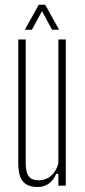

<svg xmlns="http://www.w3.org/2000/svg" viewBox="-20 -762 349 788"><path d="M134 5.5Q93.5 5.5 74.2 -17.2Q55 -40 55 -92V-600H85.5V-91Q85.5 -54 98.2 -38Q111 -22 139 -22Q167.5 -22 188.8 -39.8Q210 -57.5 219.5 -90.5V-600H250V0H219.5V-48.5H210.5Q200 -22.5 180.2 -8.5Q160.5 5.5 134 5.5ZM82 -640 139 -742.5H165.5L222.5 -640H193.5L152.5 -716.5L111 -640Z"/></svg>

Font: Big Shoulders Display ExtraLight
Style: Regular
Weight: 250
Designer: Patric King
Foundry: XO Type Co
Version: Version 2.002